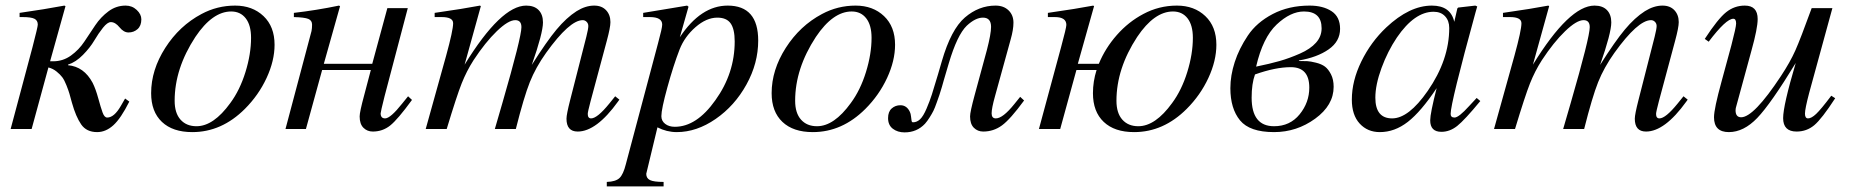

<svg xmlns="http://www.w3.org/2000/svg" viewBox="-20 -461 6609 686"><path d="M159 -242H170Q205 -242 233.5 -262.5Q262 -283 281.5 -312.5Q301 -342 320.5 -371Q340 -400 367.5 -420.5Q395 -441 429 -441Q452 -441 468.5 -425.5Q485 -410 485 -392Q485 -369 471.5 -357Q458 -345 439 -345Q422 -345 407 -363.5Q392 -382 376 -382Q364 -382 348 -362Q332 -342 317 -316.5Q302 -291 276.5 -265Q251 -239 223 -230V-228Q280 -223 311 -165Q322 -143 331 -110Q340 -77 346.5 -59Q353 -41 363 -41Q388 -41 412 -83Q417 -91 427 -109L442 -98Q412 -38 385 -13.5Q358 11 327 11Q289 11 270 -16.5Q251 -44 237 -94Q231 -116 228 -126.5Q225 -137 217.5 -156Q210 -175 202.5 -185Q195 -195 182 -205.5Q169 -216 153 -220L93 0H18L96 -292Q115 -365 115 -373Q115 -388 103 -394Q91 -400 61 -400H50V-415Q141 -428 210 -441L214 -439Z M961 -301Q961 -244 932.5 -182.5Q904 -121 855 -72Q772 11 667 11Q597 11 558.5 -25.5Q520 -62 520 -128Q520 -211 570.5 -290Q621 -369 700 -411Q756 -441 820 -441Q882 -441 921.5 -403.5Q961 -366 961 -301ZM877 -326Q877 -371 858 -395.5Q839 -420 806 -420Q739 -420 678 -329Q604 -216 604 -101Q604 -57 625 -33.5Q646 -10 682 -10Q743 -10 803 -93Q837 -139 857 -203.5Q877 -268 877 -326Z M1438 -117 1452 -104Q1401 -34 1374 -12.5Q1347 9 1312 9Q1292 9 1278.5 -4.5Q1265 -18 1265 -45Q1265 -61 1281 -120L1305 -211H1131L1073 0H1000L1093 -350Q1095 -360 1095 -373Q1095 -388 1081.5 -393.5Q1068 -399 1030 -400V-415Q1109 -424 1191 -441L1195 -439L1137 -233H1310L1364 -432H1437L1354 -117Q1340 -61 1340 -56Q1340 -38 1356 -38Q1375 -38 1417 -91Q1424 -99 1438 -117Z M2193 -105 2188 -98Q2111 9 2044 9Q2004 9 2004 -37Q2004 -52 2017 -103L2075 -330Q2082 -358 2082 -368Q2082 -377 2076 -383Q2070 -389 2062 -389Q2015 -389 1931 -272Q1894 -220 1873 -167.5Q1852 -115 1823 0H1748L1775 -93Q1843 -328 1843 -364Q1843 -389 1821 -389Q1796 -389 1755 -349.5Q1714 -310 1672 -246Q1647 -207 1629.5 -163Q1612 -119 1576 0H1501L1574 -262Q1599 -353 1599 -378Q1599 -400 1558 -400H1533V-415Q1638 -430 1695 -441L1698 -439L1640 -230Q1770 -441 1860 -441Q1889 -441 1904.5 -425Q1920 -409 1920 -381Q1920 -343 1880 -229Q1933 -313 1968.5 -355.5Q2004 -398 2040 -421Q2072 -441 2103 -441Q2130 -441 2145.5 -424.5Q2161 -408 2161 -382Q2161 -363 2148 -315L2090 -99Q2080 -61 2080 -54Q2080 -38 2092 -38Q2114 -38 2157 -91L2178 -117Z M2440 -437 2409 -328Q2484 -441 2580 -441Q2689 -441 2689 -316Q2689 -235 2647 -159Q2605 -83 2537 -36Q2469 11 2398 11Q2362 11 2329 -6Q2289 159 2289 160Q2289 176 2302.5 182.5Q2316 189 2351 189V205H2148V189Q2180 188 2193.5 175Q2207 162 2216 126L2331 -306Q2346 -361 2346 -373Q2346 -400 2302 -400H2278V-415L2435 -441ZM2605 -313Q2605 -357 2590.5 -377.5Q2576 -398 2543 -398Q2504 -398 2465 -364Q2426 -330 2408 -284Q2386 -227 2364.5 -149Q2343 -71 2343 -46Q2343 -29 2356.5 -18.5Q2370 -8 2391 -8Q2469 -8 2536 -103Q2605 -199 2605 -313Z M3178 -301Q3178 -244 3149.5 -182.5Q3121 -121 3072 -72Q2989 11 2884 11Q2814 11 2775.5 -25.5Q2737 -62 2737 -128Q2737 -211 2787.5 -290Q2838 -369 2917 -411Q2973 -441 3037 -441Q3099 -441 3138.5 -403.5Q3178 -366 3178 -301ZM3094 -326Q3094 -371 3075 -395.5Q3056 -420 3023 -420Q2956 -420 2895 -329Q2821 -216 2821 -101Q2821 -57 2842 -33.5Q2863 -10 2899 -10Q2960 -10 3020 -93Q3054 -139 3074 -203.5Q3094 -268 3094 -326Z M3625 -115 3639 -102Q3590 -35 3560 -13Q3530 9 3493 9Q3473 9 3459.5 -4.5Q3446 -18 3446 -45Q3446 -61 3462 -120L3506 -282Q3521 -340 3521 -365Q3521 -398 3492 -398Q3465 -398 3434 -369Q3400 -336 3370 -235L3352 -174Q3352 -173 3345.5 -151Q3339 -129 3336.5 -122Q3334 -115 3327 -95Q3320 -75 3315 -65Q3310 -55 3301.5 -41.5Q3293 -28 3285 -19Q3256 12 3212 12Q3187 12 3170 -1Q3153 -14 3153 -39Q3153 -62 3166 -73.5Q3179 -85 3197 -85Q3220 -85 3231 -61Q3234 -55 3235 -45Q3236 -35 3237 -29.5Q3238 -24 3242 -24Q3256 -24 3267.5 -35Q3279 -46 3290.5 -73Q3302 -100 3309.5 -123.5Q3317 -147 3331 -194L3345 -242Q3378 -356 3427.5 -398.5Q3477 -441 3537 -441Q3566 -441 3583.5 -424Q3601 -407 3601 -380Q3601 -355 3591 -320L3535 -117Q3523 -74 3523 -56Q3523 -38 3538 -38Q3563 -38 3604 -89Z M3831 -233H3906Q3929 -289 3970.5 -336Q4012 -383 4065 -411Q4121 -441 4185 -441Q4247 -441 4286.5 -403.5Q4326 -366 4326 -301Q4326 -244 4297.5 -182.5Q4269 -121 4220 -72Q4137 11 4032 11Q3962 11 3923.5 -25.5Q3885 -62 3885 -128Q3885 -170 3898 -211H3826L3768 0H3692L3771 -292Q3790 -362 3790 -372Q3790 -400 3749 -400H3724V-415Q3829 -430 3886 -441L3889 -439ZM4242 -326Q4242 -371 4223 -395.5Q4204 -420 4171 -420Q4104 -420 4043 -329Q3969 -216 3969 -101Q3969 -57 3990 -33.5Q4011 -10 4047 -10Q4108 -10 4168 -93Q4202 -139 4222 -203.5Q4242 -268 4242 -326Z M4621 -245V-243Q4639 -243 4650.5 -242.5Q4662 -242 4682 -237Q4702 -232 4714 -223Q4726 -214 4735.5 -195.5Q4745 -177 4745 -151Q4745 -85 4679 -37Q4613 11 4532 11Q4445 11 4410.5 -31Q4376 -73 4376 -146Q4376 -191 4391.5 -239Q4407 -287 4438.5 -334Q4470 -381 4527.5 -411Q4585 -441 4659 -441Q4707 -441 4737.5 -421Q4768 -401 4768 -358Q4768 -313 4727 -284.5Q4686 -256 4621 -245ZM4702 -360Q4702 -420 4639 -420Q4591 -420 4541.5 -373.5Q4492 -327 4468 -223Q4517 -233 4552 -243Q4587 -253 4624.5 -269.5Q4662 -286 4682 -308.5Q4702 -331 4702 -360ZM4658 -148Q4658 -221 4592 -221Q4537 -221 4464 -195Q4452 -162 4452 -112Q4452 -10 4532 -10Q4589 -10 4623.5 -52.5Q4658 -95 4658 -148Z M5256 -111 5269 -100Q5213 -32 5186.5 -11Q5160 10 5130 10Q5090 10 5090 -31Q5090 -56 5113 -146Q5057 -62 5010 -25.5Q4963 11 4910 11Q4866 11 4838 -19.5Q4810 -50 4810 -105Q4810 -172 4844 -241.5Q4878 -311 4933 -363Q5016 -441 5096 -441Q5163 -441 5176 -383L5187 -431L5190 -434L5251 -441L5258 -438Q5257 -434 5252 -417Q5163 -93 5163 -54Q5163 -41 5177 -41Q5192 -41 5229 -82ZM5158 -361Q5158 -387 5143 -403Q5128 -419 5102 -419Q5034 -419 4971 -327Q4938 -278 4916 -218Q4894 -158 4894 -112Q4894 -38 4954 -38Q5013 -38 5081 -136Q5158 -247 5158 -361Z M6010 -105 6005 -98Q5928 9 5861 9Q5821 9 5821 -37Q5821 -52 5834 -103L5892 -330Q5899 -358 5899 -368Q5899 -377 5893 -383Q5887 -389 5879 -389Q5832 -389 5748 -272Q5711 -220 5690 -167.5Q5669 -115 5640 0H5565L5592 -93Q5660 -328 5660 -364Q5660 -389 5638 -389Q5613 -389 5572 -349.5Q5531 -310 5489 -246Q5464 -207 5446.5 -163Q5429 -119 5393 0H5318L5391 -262Q5416 -353 5416 -378Q5416 -400 5375 -400H5350V-415Q5455 -430 5512 -441L5515 -439L5457 -230Q5587 -441 5677 -441Q5706 -441 5721.5 -425Q5737 -409 5737 -381Q5737 -343 5697 -229Q5750 -313 5785.5 -355.5Q5821 -398 5857 -421Q5889 -441 5920 -441Q5947 -441 5962.5 -424.5Q5978 -408 5978 -382Q5978 -363 5965 -315L5907 -99Q5897 -61 5897 -54Q5897 -38 5909 -38Q5931 -38 5974 -91L5995 -117Z M6523 -119 6537 -110Q6489 -36 6462 -13.5Q6435 9 6399 9Q6351 9 6351 -39Q6351 -84 6396 -236Q6307 -90 6258.5 -39.5Q6210 11 6157 11Q6104 11 6104 -42Q6104 -72 6131 -170L6166 -299Q6183 -364 6183 -377Q6183 -394 6173 -394Q6147 -394 6085 -312L6071 -322Q6118 -394 6147.5 -417.5Q6177 -441 6214 -441Q6260 -441 6260 -393Q6260 -360 6238 -281L6184 -83Q6181 -74 6181 -67Q6181 -42 6201 -42Q6246 -42 6343 -189Q6376 -239 6394.5 -280.5Q6413 -322 6453 -432H6527L6444 -129Q6429 -72 6429 -55Q6429 -38 6440 -38Q6452 -38 6469 -54Q6486 -70 6523 -119Z"/></svg>

Font: STIX
Style: Italic
Weight: 400
Italic angle: -16.33°
Designer: MicroPress Inc., with final additions and corrections provided by Coen Hoffman, Elsevier (retired)
Version: Version 1.1.1